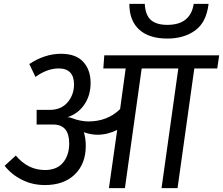

<svg xmlns="http://www.w3.org/2000/svg" viewBox="-20 -976 1157 996"><path d="M1107 -621H988L901 0H818L905 -621H715L628 0H545L588 -302Q538 -277 485 -277Q452 -277 415 -290Q425 -257 425 -220Q425 -126 368 -71Q311 -16 213 -16Q148 -16 93.5 -43.5Q39 -71 4 -116L62 -169Q125 -94 213 -94Q275 -94 307 -132.5Q339 -171 339 -232Q339 -330 256 -330H170V-406H238Q297 -406 330.5 -445Q364 -484 364 -539Q364 -579 344 -600Q324 -621 285 -621Q225 -621 164 -577L132 -644Q213 -697 296 -697Q374 -697 412 -655Q450 -613 450 -546Q450 -481 417.5 -433.5Q385 -386 330 -368Q342 -368 351 -364Q355 -362 357 -362Q374 -355 396.5 -350.5Q419 -346 438 -346Q538 -346 603 -410L632 -621H516L521 -689H1117ZM651 -956H731Q734 -898 762.5 -872.5Q791 -847 848 -847Q968 -847 985 -956H1062Q1051 -861 993 -818.5Q935 -776 848 -776Q753 -776 702 -822.5Q651 -869 651 -956Z"/></svg>

Font: FiraGO
Style: Italic
Weight: 400
Italic angle: -8°
Designer: bBox Type GmbH
Foundry: bBox Type GmbH
Version: Version 1.001